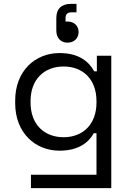

<svg xmlns="http://www.w3.org/2000/svg" viewBox="-20 -779 682 999"><path d="M141 200H559V-489H484V-408H470C444 -456 393 -503 290 -503C162 -503 59 -409 59 -256V-242C59 -89 162 5 290 5C393 5 444 -42 468 -86H482V130H141ZM139 -245V-253C139 -366 210 -433 311 -433C412 -433 482 -366 482 -253V-245C482 -132 411 -65 311 -65C210 -65 139 -132 139 -245ZM273 -620C273 -580 298 -557 331 -557C365 -557 389 -580 389 -612C389 -645 365 -667 332 -667H321V-682C321 -706 330 -715 355 -715H378V-759H351C299 -759 273 -733 273 -684Z"/></svg>

Font: Meta Space
Style: Regular
Weight: 400
Designer: Meta Pool / Florian Karsten
Foundry: Meta Pool / Florian Karsten
Version: Version 2.000;Glyphs 3.1.1 (3137)